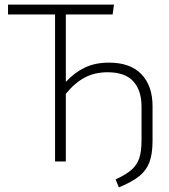

<svg xmlns="http://www.w3.org/2000/svg" viewBox="-20 -704 735 837"><path d="M645 -241V-90Q645 -33 631.5 3Q618 39 587 64Q556 89 498 113L484 78Q530 57 554 35.5Q578 14 587.5 -15.5Q597 -45 597 -93V-239Q597 -310 561 -349.5Q525 -389 449 -389Q393 -389 349.5 -366Q306 -343 267 -295V0H220V-641H15V-684H477L471 -641H267V-347Q305 -388 350 -409.5Q395 -431 455 -431Q548 -431 596.5 -380.5Q645 -330 645 -241Z"/></svg>

Font: FiraGO ExtraLight
Style: Regular
Weight: 200
Designer: bBox Type
Foundry: bBox Type GmbH
Version: Version 1.001